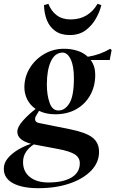

<svg xmlns="http://www.w3.org/2000/svg" viewBox="-48 -752 606 1008"><path d="M153 236Q69 236 20.5 210Q-28 184 -28 134Q-28 103 -6 77.5Q16 52 48.5 33Q81 14 115 3Q81 -6 62 -21.5Q43 -37 43 -61Q43 -85 71.5 -117.5Q100 -150 139 -180Q110 -200 95 -230Q80 -260 80 -293Q80 -348 108 -394Q136 -440 183.5 -468Q231 -496 288 -496Q326 -496 358.5 -485.5Q391 -475 413 -454Q445 -459 474.5 -469.5Q504 -480 531 -496L538 -489L528 -437H428Q452 -405 452 -360Q452 -299 425.5 -252Q399 -205 352 -178.5Q305 -152 242 -152Q194 -152 157 -170L142 -145Q134 -133 137 -121Q140 -109 158 -106L322 -73Q405 -56 438.5 -29Q472 -2 472 45Q472 101 430.5 144Q389 187 317 211.5Q245 236 153 236ZM260 -172Q293 -172 316.5 -210Q340 -248 340 -342Q340 -406 323 -441Q306 -476 280 -476Q240 -475 219 -429.5Q198 -384 198 -308Q198 -253 212.5 -212Q227 -171 260 -172ZM73 99Q73 149 109 177.5Q145 206 206 206Q283 206 327 180Q371 154 371 105Q371 76 345.5 59Q320 42 256 30L139 8Q134 7 130 6Q104 22 88.5 45.5Q73 69 73 99ZM318 -568Q272 -568 242 -589.5Q212 -611 198 -646.5Q184 -682 183 -725L206 -732Q220 -695 249 -672.5Q278 -650 323 -650Q371 -650 406.5 -671.5Q442 -693 464 -732L484 -725Q476 -691 455.5 -654.5Q435 -618 401.5 -593Q368 -568 318 -568Z"/></svg>

Font: DeepMind Serif Display
Style: Italic
Weight: 400
Italic angle: -12°
Designer: Frank Grießhammer / Modifications: Colophon Foundry
Foundry: Colophon Foundry
Version: Version 5.003; ttfautohint (v1.8.2)